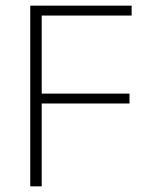

<svg xmlns="http://www.w3.org/2000/svg" viewBox="-20 -659 532 679"><path d="M87 0V-639H127.5V0ZM109.5 -293V-328H438V-293ZM98.5 -604V-639H445.5V-604Z"/></svg>

Font: Anek Telugu Medium ExtraLight
Style: Regular
Weight: 250
Version: Version 1.003